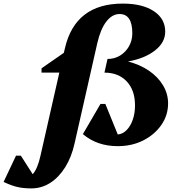

<svg xmlns="http://www.w3.org/2000/svg" viewBox="-210 -797 970 1068"><path d="M-36 251Q-80 251 -114 243Q-148 235 -190 215L-121 69H-94L-28 172Q-1 142 15 70L120 -393H21V-417L145 -503L151 -528Q208 -777 473 -777Q582 -777 645.5 -735Q709 -693 709 -621Q709 -561 652.5 -516.5Q596 -472 502 -455Q568 -438 618 -404Q668 -370 696.5 -323Q725 -276 725 -222Q725 -156 687.5 -102Q650 -48 587 -16Q524 16 445 16Q330 16 251 -51L349 -219H376L445 -49Q472 -51 494 -73Q516 -95 528.5 -131Q541 -167 541 -211Q541 -295 495 -344Q449 -393 371 -393L388 -469Q427 -469 458 -488Q489 -507 507.5 -539.5Q526 -572 526 -612Q526 -719 455 -719Q414 -719 381.5 -677Q349 -635 331 -556L205 0Q188 77 152.5 133.5Q117 190 69 220.5Q21 251 -36 251Z"/></svg>

Font: Platypi ExtraBold
Style: Italic
Weight: 800
Italic angle: -13°
Designer: David Sargent
Foundry: Bolt Cutter Type
Version: Version 1.200; ttfautohint (v1.8.4.7-5d5b)